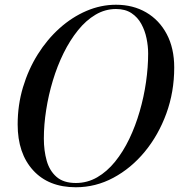

<svg xmlns="http://www.w3.org/2000/svg" viewBox="-20 -780 755 810"><path d="M300 10Q185 10 119.8 -61.5Q54.5 -133 54.5 -255Q54.5 -337 77 -412Q99.5 -487 139.2 -550.5Q179 -614 231.5 -661Q284 -708 344.8 -734Q405.5 -760 469.5 -760Q541 -760 596.5 -727.8Q652 -695.5 683.5 -636Q715 -576.5 715 -495Q715 -392.5 681.8 -301.2Q648.5 -210 590.8 -140Q533 -70 458.2 -30Q383.5 10 300 10ZM300 -8Q348.5 -8 390 -32Q431.5 -56 465.5 -98Q499.5 -140 525.5 -194.2Q551.5 -248.5 569.2 -309.8Q587 -371 596 -433.8Q605 -496.5 605 -554.5Q605 -585.5 598.2 -618.2Q591.5 -651 576.2 -679Q561 -707 534.8 -724.5Q508.5 -742 469.5 -742Q423.5 -742 383 -718Q342.5 -694 308.8 -652Q275 -610 248.2 -555.8Q221.5 -501.5 203 -440.2Q184.5 -379 174.8 -316.2Q165 -253.5 165 -195.5Q165 -144.5 177 -102Q189 -59.5 218.5 -33.8Q248 -8 300 -8Z"/></svg>

Font: Bodoni Moda SC 11pt
Style: Italic
Weight: 400
Italic angle: -13°
Version: Version 2.005